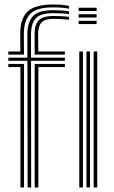

<svg xmlns="http://www.w3.org/2000/svg" viewBox="-20 -827 504 847"><path d="M16.8 -586.2V-600H69.8L69.2 -676.8Q68.8 -744.8 101.8 -776Q134.8 -807.2 215.2 -807.2Q256.5 -807.2 284.5 -800.8V-788.8Q253 -794.5 215.2 -794.5Q140.2 -794.5 112.6 -764.9Q85 -735.2 85.2 -676.8L85.8 -586.2ZM101.8 0 101 -558.8H16.8V-572.5H100.8V-676.8Q100.8 -728.2 125 -755.1Q149.2 -782 215.2 -782Q253.2 -782 284.5 -777V-764.8Q257.5 -769 215.2 -769Q157 -769 136.9 -744.9Q116.8 -720.8 116.8 -676.8V-572.5H266.2V-558.8H117L117.5 0ZM133 -586.2 132.5 -676.8Q132.2 -718.5 150.9 -737.5Q169.5 -756.5 215.2 -756.5Q232 -756.5 248.4 -755.8Q264.8 -755 284.5 -752.5V-740Q264 -742.2 246.9 -743Q229.8 -743.8 215.2 -743.8Q177 -743.8 162.5 -727Q148 -710.2 148.2 -676.8L149 -600H266.2V-586.2ZM70 0V-531.2H16.8V-545H86V0ZM133 0V-545H266.2V-531.2H149.2V0ZM327 -778.5V-793H406.2V-778.5ZM327 -749.8V-764H406.2V-749.8ZM327 -720.8V-735.2H406.2V-720.8ZM393.2 0V-600H409V0ZM329.8 0V-600H345.8V0ZM361.5 0V-600H377.2V0Z"/></svg>

Font: Big Shoulders Inline Text
Style: Regular
Weight: 400
Designer: Patric King
Foundry: XO Type Co
Version: Version 1.000